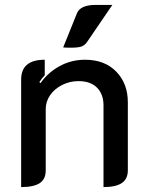

<svg xmlns="http://www.w3.org/2000/svg" viewBox="-20 -752 598 781"><path d="M66 -428Q66 -509 162 -509V-446Q152 -436 140 -418L145 -414Q175 -457 222.5 -483Q270 -509 326 -509Q406 -509 453 -460.5Q500 -412 500 -336V-59Q500 -24 475.5 -7.5Q451 9 401 9V-324Q401 -368 375 -395Q349 -422 299 -422Q264 -422 233 -406.5Q202 -391 184 -365Q166 -339 166 -308V-59Q166 -23 141.5 -7Q117 9 66 9ZM293 -698Q307 -732 369 -732H437L334 -581Q325 -568 312 -563Q299 -558 268 -558Q249 -558 237 -559Z"/></svg>

Font: K2D Medium
Style: Regular
Weight: 500
Designer: Katatrad Aksorn Co.,Ltd.
Foundry: Cadson Demak Co.,Ltd.
Version: Version 1.000; ttfautohint (v1.6)